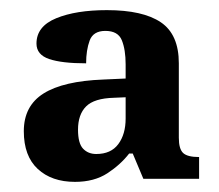

<svg xmlns="http://www.w3.org/2000/svg" viewBox="-20 -739 433 379"><path d="M128 -380Q82 -380 54.5 -405.5Q27 -431 27 -480Q27 -530 66 -554.5Q105 -579 184 -582L228 -584V-612Q228 -641 220.5 -659.5Q213 -678 188 -678Q164 -678 157 -659Q150 -640 150 -614Q102 -614 77 -622.5Q52 -631 52 -653Q52 -687 91 -703Q130 -719 191 -719Q262 -719 297.5 -695Q333 -671 333 -614V-467Q333 -445 341.5 -437Q350 -429 373 -429V-386H263L242 -436H235Q218 -414 192 -397Q166 -380 128 -380ZM170 -435Q199 -435 213.5 -454.5Q228 -474 228 -505V-547L205 -546Q166 -545 150 -529Q134 -513 134 -483Q134 -456 144 -445.5Q154 -435 170 -435Z"/></svg>

Font: Noto Serif Thai SemiCondensed
Style: Bold
Weight: 700
Width: 4
Designer: Monotype Design Team
Foundry: Monotype Imaging Inc.
Version: Version 2.002; ttfautohint (v1.8.4.7-5d5b)